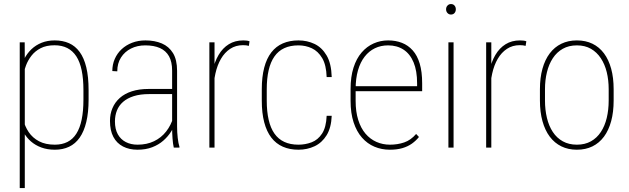

<svg xmlns="http://www.w3.org/2000/svg" viewBox="-20 -741 3159 964"><path d="M104.5 -426.8V203.1H79.1V-528.3H104ZM424.8 -288.1V-241.2Q424.8 -176.3 413.3 -128.7Q401.9 -81.1 380.1 -50Q358.4 -19 326.9 -4.2Q295.4 10.7 255.9 10.7Q217.8 10.7 187.5 -0.5Q157.2 -11.7 135 -31.2Q112.8 -50.8 99.1 -75.7Q85.4 -100.6 80.1 -127.4V-385.3Q87.4 -417.5 101.8 -445.3Q116.2 -473.1 137.9 -493.9Q159.7 -514.6 189 -526.4Q218.3 -538.1 254.9 -538.1Q294.9 -538.1 326.4 -524.2Q357.9 -510.3 379.9 -480.2Q401.9 -450.2 413.3 -402.8Q424.8 -355.5 424.8 -288.1ZM398.9 -241.2V-288.1Q398.9 -345.2 390.1 -387.7Q381.3 -430.2 363.3 -458Q345.2 -485.8 317.9 -499.8Q290.5 -513.7 253.9 -513.7Q212.4 -513.7 184.1 -499Q155.8 -484.4 137.9 -461.2Q120.1 -438 110.6 -412.6Q101.1 -387.2 96.7 -365.2V-141.6Q104.5 -106.9 124 -77.9Q143.6 -48.8 176 -31.7Q208.5 -14.6 254.9 -14.6Q291.5 -14.6 318.6 -28.3Q345.7 -42 363.5 -70.1Q381.3 -98.1 390.1 -140.9Q398.9 -183.6 398.9 -241.2Z M844.2 -99.6V-386.2Q844.2 -430.7 828.6 -458.5Q813 -486.3 783 -499.8Q752.9 -513.2 709.5 -513.2Q669.4 -513.2 637.7 -497.3Q606 -481.4 587.4 -452.1Q568.8 -422.9 568.8 -382.8L543.9 -384.3Q543.9 -417 556.2 -445.1Q568.4 -473.1 590.6 -493.9Q612.8 -514.6 643.3 -526.4Q673.8 -538.1 710.4 -538.1Q756.8 -538.1 792.5 -522.9Q828.1 -507.8 848.6 -474.4Q869.1 -440.9 869.1 -385.3V-106Q869.1 -77.1 872.3 -48.8Q875.5 -20.5 880.9 -4.4V0H852.5Q848.1 -19 846.2 -46.4Q844.2 -73.7 844.2 -99.6ZM854 -294.4 855 -268.6H729Q684.1 -268.6 651.6 -258.3Q619.1 -248 598.1 -229.7Q577.1 -211.4 567.1 -186.3Q557.1 -161.1 557.1 -131.3Q557.1 -92.8 571.5 -66.9Q585.9 -41 611.6 -27.8Q637.2 -14.6 670.4 -14.6Q717.3 -14.6 753.4 -32Q789.6 -49.3 814.2 -80.8Q838.9 -112.3 851.6 -155.3L862.8 -131.3Q855 -106 839.4 -80.8Q823.7 -55.7 800 -34.9Q776.4 -14.2 744.1 -1.7Q711.9 10.7 670.4 10.7Q628.9 10.7 597.7 -5.4Q566.4 -21.5 549.3 -53.5Q532.2 -85.4 532.2 -133.8Q532.2 -168.9 544.7 -198.2Q557.1 -227.5 581.5 -249.3Q606 -271 642.3 -282.7Q678.7 -294.4 726.6 -294.4Z M1057.1 -436V0H1031.2V-528.3H1057.1ZM1232.9 -533.7 1229.5 -510.7Q1223.1 -512.7 1215.8 -513.4Q1208.5 -514.2 1200.2 -514.2Q1163.6 -514.2 1135.7 -495.8Q1107.9 -477.5 1089.4 -445.6Q1070.8 -413.6 1061.5 -371.6Q1052.2 -329.6 1052.2 -282.2L1037.1 -281.2Q1037.1 -336.9 1047.1 -383.8Q1057.1 -430.7 1077.6 -465.3Q1098.1 -500 1128.9 -519Q1159.7 -538.1 1201.2 -538.1Q1210.9 -538.1 1219 -537.1Q1227.1 -536.1 1232.9 -533.7Z M1478.5 -14.6Q1513.2 -14.6 1544.7 -26.6Q1576.2 -38.6 1596.9 -70.1Q1617.7 -101.6 1620.1 -159.7H1645.5Q1643.1 -99.6 1619.9 -62Q1596.7 -24.4 1559.6 -6.8Q1522.5 10.7 1478.5 10.7Q1434.6 10.7 1400.1 -4.4Q1365.7 -19.5 1342.3 -50Q1318.8 -80.6 1306.6 -127Q1294.4 -173.3 1294.4 -235.8V-292.5Q1294.4 -355 1306.6 -401.4Q1318.8 -447.8 1342.3 -478Q1365.7 -508.3 1400.1 -523.2Q1434.6 -538.1 1478.5 -538.1Q1522 -538.1 1559.1 -520.5Q1596.2 -502.9 1619.9 -462.6Q1643.6 -422.4 1645.5 -354H1620.1Q1618.2 -414.6 1597.7 -449.2Q1577.1 -483.9 1545.9 -498.5Q1514.6 -513.2 1478.5 -513.2Q1437.5 -513.2 1407.5 -499.3Q1377.4 -485.4 1357.9 -457.5Q1338.4 -429.7 1328.9 -388.4Q1319.3 -347.2 1319.3 -292.5V-235.8Q1319.3 -181.2 1328.9 -139.6Q1338.4 -98.1 1357.9 -70.3Q1377.4 -42.5 1407.5 -28.6Q1437.5 -14.6 1478.5 -14.6Z M1937.5 10.7Q1896 10.7 1860.1 -4.4Q1824.2 -19.5 1797.4 -50Q1770.5 -80.6 1755.4 -126.7Q1740.2 -172.9 1740.2 -234.4V-293.9Q1740.2 -355.5 1754.9 -401.4Q1769.5 -447.3 1795.7 -477.5Q1821.8 -507.8 1856 -522.9Q1890.1 -538.1 1928.7 -538.1Q1966.8 -538.1 1998 -525.9Q2029.3 -513.7 2052.2 -488Q2075.2 -462.4 2087.4 -421.4Q2099.6 -380.4 2099.6 -322.3V-283.2H1756.8V-308.1H2074.2V-322.8Q2074.2 -385.7 2056.4 -428.2Q2038.6 -470.7 2005.9 -491.9Q1973.1 -513.2 1928.7 -513.2Q1892.1 -513.2 1862.3 -498.8Q1832.5 -484.4 1810.8 -456.5Q1789.1 -428.7 1777.3 -387.7Q1765.6 -346.7 1765.6 -293.9V-234.4Q1765.6 -180.2 1778.6 -138.9Q1791.5 -97.7 1814.9 -70.1Q1838.4 -42.5 1869.9 -28.6Q1901.4 -14.6 1938 -14.6Q1976.1 -14.6 2009.3 -25.9Q2042.5 -37.1 2069.3 -68.4L2083.5 -53.2Q2068.8 -34.7 2048.3 -20Q2027.8 -5.4 2000.5 2.7Q1973.1 10.7 1937.5 10.7Z M2257.3 -528.3V0H2231.4V-528.3ZM2219.7 -694.3Q2219.7 -705.6 2226.8 -713.1Q2233.9 -720.7 2244.1 -720.7Q2255.4 -720.7 2262 -713.1Q2268.6 -705.6 2268.6 -694.3Q2268.6 -683.1 2262 -675.5Q2255.4 -668 2244.1 -668Q2233.9 -668 2226.8 -675.5Q2219.7 -683.1 2219.7 -694.3Z M2446.8 -436V0H2420.9V-528.3H2446.8ZM2622.6 -533.7 2619.1 -510.7Q2612.8 -512.7 2605.5 -513.4Q2598.1 -514.2 2589.8 -514.2Q2553.2 -514.2 2525.4 -495.8Q2497.6 -477.5 2479 -445.6Q2460.4 -413.6 2451.2 -371.6Q2441.9 -329.6 2441.9 -282.2L2426.8 -281.2Q2426.8 -336.9 2436.8 -383.8Q2446.8 -430.7 2467.3 -465.3Q2487.8 -500 2518.6 -519Q2549.3 -538.1 2590.8 -538.1Q2600.6 -538.1 2608.6 -537.1Q2616.7 -536.1 2622.6 -533.7Z M2690.9 -236.3V-293Q2690.9 -350.6 2703.6 -396Q2716.3 -441.4 2740.2 -473.1Q2764.2 -504.9 2798.6 -521.5Q2833 -538.1 2876.5 -538.1Q2920.4 -538.1 2954.6 -521.5Q2988.8 -504.9 3012.5 -473.1Q3036.1 -441.4 3048.6 -396Q3061 -350.6 3061 -293V-236.3Q3061 -178.7 3048.6 -132.8Q3036.1 -86.9 3012.5 -54.9Q2988.8 -22.9 2954.6 -6.1Q2920.4 10.7 2876.5 10.7Q2833 10.7 2798.6 -6.1Q2764.2 -22.9 2740.2 -54.9Q2716.3 -86.9 2703.6 -132.8Q2690.9 -178.7 2690.9 -236.3ZM2716.3 -293V-236.3Q2716.3 -189.5 2726.1 -148.9Q2735.8 -108.4 2755.6 -78.4Q2775.4 -48.3 2805.7 -31.5Q2835.9 -14.6 2876.5 -14.6Q2917 -14.6 2947 -31.5Q2977.1 -48.3 2996.8 -78.4Q3016.6 -108.4 3026.4 -148.9Q3036.1 -189.5 3036.1 -236.3V-293Q3036.1 -338.9 3026.4 -378.7Q3016.6 -418.5 2996.6 -448.7Q2976.6 -479 2946.8 -496.1Q2917 -513.2 2876.5 -513.2Q2835.9 -513.2 2805.7 -496.1Q2775.4 -479 2755.6 -448.7Q2735.8 -418.5 2726.1 -378.7Q2716.3 -338.9 2716.3 -293Z"/></svg>

Font: Roboto Condensed Thin
Style: Regular
Weight: 250
Width: 3
Designer: Christian Robertson
Foundry: Google
Version: Version 3.009; 2024